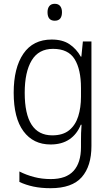

<svg xmlns="http://www.w3.org/2000/svg" viewBox="-20 -750 581 1010"><path d="M252 -542Q309 -542 345.5 -517.5Q382 -493 405 -452H408L416 -532H461V18Q461 124 410 182Q359 240 246 240Q196 240 156 231.5Q116 223 82 207V152Q117 170 158.5 181Q200 192 247 192Q328 192 367 149Q406 106 406 24V-8Q406 -28 406.5 -49.5Q407 -71 409 -94H405Q385 -44 345 -17Q305 10 246 10Q155 10 103.5 -59.5Q52 -129 52 -262Q52 -393 103 -467.5Q154 -542 252 -542ZM259 -493Q183 -493 146.5 -432Q110 -371 110 -262Q110 -38 255 -38Q311 -38 344 -65Q377 -92 391.5 -138Q406 -184 406 -241V-287Q406 -385 372.5 -439Q339 -493 259 -493ZM268 -730Q287 -730 296.5 -718Q306 -706 306 -686Q306 -641 268 -641Q230 -641 230 -686Q230 -706 239.5 -718Q249 -730 268 -730Z"/></svg>

Font: Noto Sans Kannada SemiCondensed Light
Style: Regular
Weight: 300
Width: 4
Designer: Jelle Bosma - Monotype Design Team
Foundry: Monotype Imaging Inc.
Version: Version 2.005; ttfautohint (v1.8.4.7-5d5b)